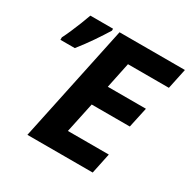

<svg xmlns="http://www.w3.org/2000/svg" viewBox="-160 -865 1006 1016"><g transform="rotate(30 343.0 -357.0)"><path d="M135.7 0 286.6 -713.9H686L659.7 -589.8H409.7L377 -433.1H609.9L583 -309.1H350.1L311 -125H561L534.7 0ZM35.6 -522.9V-538.1Q47.9 -561.5 61.3 -592.8Q74.7 -624 87.4 -655.8Q100.1 -687.5 108.9 -712.9H247.6V-701.2Q223.6 -662.1 192.4 -616.2Q161.1 -570.3 123.5 -522.9Z"/></g></svg>

Font: Open Sans
Style: Bold Italic
Weight: 700
Italic angle: -12°
Designer: Monotype Design Team
Foundry: Monotype Imaging Inc.
Version: Version 3.003; ttfautohint (v1.8.4)